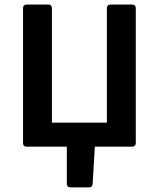

<svg xmlns="http://www.w3.org/2000/svg" viewBox="-20 -644 697 843"><path d="M560.5 -624H464.8C455.1 -624 449.2 -618.2 449.2 -608.4V-105.5H208V-608.4C208 -618.2 202.1 -624 192.4 -624H96.7C86.9 -624 81.1 -618.2 81.1 -608.4V-15.6C81.1 -5.9 86.9 0 96.7 0H273.4V163.1C273.4 172.9 279.3 178.7 289.1 178.7H370.1C379.9 178.7 385.7 174.8 386.7 164.1L396.5 0H560.5C570.3 0 576.2 -5.9 576.2 -15.6V-608.4C576.2 -618.2 570.3 -624 560.5 -624Z"/></svg>

Font: Ed Sans Neue SemiBold
Style: Regular
Weight: 600
Designer: Stephen Hutchings
Version: Version 1.004;PS 001.004;hotconv 1.0.88;makeotf.lib2.5.64775